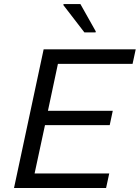

<svg xmlns="http://www.w3.org/2000/svg" viewBox="-20 -933 694 953"><path d="M49.6 0 196.6 -688H653.6L638 -616H267.5L217.9 -382.9H539.7L524.6 -312H203.3L151.7 -72H522.2L506.6 0ZM399 -772.1 294.5 -907.8 295.5 -912.8H379.1L455.4 -777.2L454.4 -772.1Z"/></svg>

Font: Saira Thin
Style: Italic
Weight: 100
Italic angle: -12°
Designer: Hector Gatti with collaboration of the Omnibus-Type team
Foundry: Omnibus-Type
Version: Version 1.101